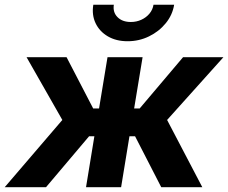

<svg xmlns="http://www.w3.org/2000/svg" viewBox="-46 -779 950 799"><path d="M-26.4 0 213.4 -279.8 64.5 -541H231L341.8 -327.6H366.2L401.4 -541H547.4L512.2 -327.6H535.2L715.8 -541H883.8L649.4 -279.8L795.9 0H625L516.1 -211.9H492.7L458 0H312L346.7 -211.9H324.7L145.5 0ZM484.9 -607.4Q437.5 -607.4 402.8 -627.7Q368.2 -647.9 351.8 -682.4Q335.4 -716.8 342.3 -759.3H427.7Q422.9 -728 442.9 -707.8Q462.9 -687.5 498.5 -687.5Q522 -687.5 542.2 -696.8Q562.5 -706.1 575.9 -722.2Q589.4 -738.3 592.8 -759.3H678.7Q671.9 -716.8 643.8 -682.4Q615.7 -647.9 574.2 -627.7Q532.7 -607.4 484.9 -607.4Z"/></svg>

Font: Inter 17pt
Style: Bold Italic
Weight: 700
Italic angle: -9.3988°
Version: Version 4.001;git-66647c0bb